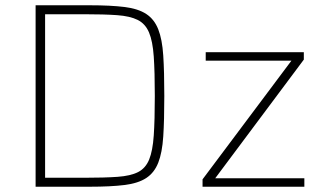

<svg xmlns="http://www.w3.org/2000/svg" viewBox="-20 -708 1229 728"><path d="M115 0V-688H320Q400 -688 452 -681.5Q504 -675 534.5 -655Q565 -635 580 -597Q595 -559 599 -497.5Q603 -436 603 -344Q603 -252 599 -190.5Q595 -129 580 -91Q565 -53 534.5 -33Q504 -13 452 -6.5Q400 0 320 0ZM151 -34H300Q376 -34 425.5 -37.5Q475 -41 503.5 -55.5Q532 -70 545.5 -103Q559 -136 563 -194.5Q567 -253 567 -344Q567 -435 563 -493.5Q559 -552 545 -585Q531 -618 502 -632.5Q473 -647 424 -650.5Q375 -654 300 -654H151ZM748 0V-28L1085 -478H760V-510H1132V-482L796 -32H1134V0Z"/></svg>

Font: Saira Thin Thin
Style: Regular
Weight: 250
Version: Version 1.101